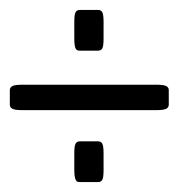

<svg xmlns="http://www.w3.org/2000/svg" viewBox="-103 -444 364 391"><path d="M59.6 -73.2Q55.7 -73.2 53.5 -74.7Q51.3 -76.2 49.8 -81.5Q48.3 -86.9 48.3 -97.2V-132.3Q48.3 -147 51 -151.6Q53.7 -156.2 59.6 -156.2H96.7Q102.5 -156.2 105.2 -151.6Q107.9 -147 107.9 -132.3V-97.2Q107.9 -82 105.2 -77.6Q102.5 -73.2 96.7 -73.2ZM59.6 -340.8Q56.6 -340.8 54.7 -341.6Q52.7 -342.3 51.3 -344.7Q49.8 -347.2 49.1 -352.1Q48.3 -356.9 48.3 -364.7V-399.9Q48.3 -414.6 51 -419.2Q53.7 -423.8 59.6 -423.8Q59.6 -423.8 96.7 -423.8Q102.5 -423.8 105.2 -419.2Q107.9 -414.6 107.9 -399.9V-364.7Q107.9 -349.6 105.2 -345.2Q102.5 -340.8 96.7 -340.8ZM240.7 -231Q240.7 -225.1 235.4 -222.4Q230 -219.7 214.8 -219.7H-57.1Q-72.3 -219.7 -77.6 -222.4Q-83 -225.1 -83 -231V-260.3Q-83 -266.1 -77.6 -268.8Q-72.3 -271.5 -57.1 -271.5H214.8Q230 -271.5 235.4 -268.8Q240.7 -266.1 240.7 -260.3Z"/></svg>

Font: BenchNine Light
Style: Regular
Weight: 300
Version: Version 1 ; ttfautohint (v0.92.18-e454-dirty) -l 8 -r 50 -G 